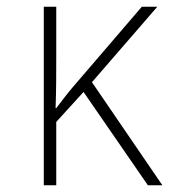

<svg xmlns="http://www.w3.org/2000/svg" viewBox="-20 -550 540 570"><path d="M110 0H147V-188L228 -277L419 0H462L253 -306L447 -530H401L195 -290C178 -270 164 -251 147 -229H145C147 -283 147 -327 147 -381V-530H110Z"/></svg>

Font: Noto Sans Mono ExtraCondensed ExtraLight
Style: Regular
Weight: 200
Width: 2
Designer: Monotype Design Team
Foundry: Monotype Imaging Inc.
Version: Version 2.014